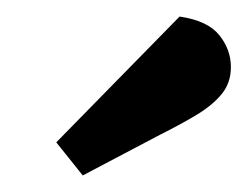

<svg xmlns="http://www.w3.org/2000/svg" viewBox="-20 -763 299 232"><path d="M80 -551 48 -591 197 -743Q231 -738 245 -720.5Q259 -703 259 -682Q259 -663 248 -649.5Q237 -636 218 -624.5Q199 -613 173 -600Z"/></svg>

Font: Faustina Light
Style: Bold Italic
Weight: 700
Italic angle: -8°
Version: Version 1.200